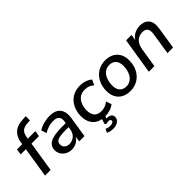

<svg xmlns="http://www.w3.org/2000/svg" viewBox="15 -1481 2447 2447"><g transform="rotate(-45 1238.5 -257.5)"><path d="M62 0 127 -410H33L45 -488H139L144 -519Q157 -603 211.5 -652.5Q266 -702 370 -706L424 -709L423 -633L373 -630Q314 -626 283.5 -599Q253 -572 245 -519L240 -488H376L363 -410H228L163 0Z M538 9Q495 9 458 -10.5Q421 -30 399 -63.5Q377 -97 377 -139Q377 -216 443 -251Q509 -286 652 -286H721L725 -310Q734 -363 710 -391Q686 -419 627 -419Q538 -419 460 -368L435 -440Q472 -466 527.5 -481.5Q583 -497 639 -497Q748 -497 790.5 -437.5Q833 -378 818 -284L773 0H678L689 -75Q664 -31 623.5 -11Q583 9 538 9ZM567 -63Q618 -63 657.5 -96.5Q697 -130 706 -190L711 -224H661Q557 -224 517 -207Q477 -190 477 -145Q477 -105 503.5 -84Q530 -63 567 -63Z M1143 9Q1030 9 975 -51.5Q920 -112 920 -210Q920 -264 936 -315Q952 -366 985 -407Q1018 -448 1068.5 -472.5Q1119 -497 1188 -497Q1237 -497 1281 -481.5Q1325 -466 1352 -440L1319 -369Q1270 -417 1193 -417Q1132 -417 1095 -386.5Q1058 -356 1041 -308.5Q1024 -261 1024 -211Q1024 -147 1054.5 -109Q1085 -71 1156 -71Q1185 -71 1218 -82.5Q1251 -94 1279 -118L1305 -45Q1276 -19 1230.5 -5Q1185 9 1143 9ZM1100 194Q1073 194 1048 188.5Q1023 183 1007 173L1027 124Q1044 132 1060.5 136Q1077 140 1099 140Q1127 140 1143 131Q1159 122 1159 105Q1159 81 1124 81Q1114 81 1104 82.5Q1094 84 1079 88L1063 72L1092 -20H1150L1130 40Q1138 40 1144 40Q1180 40 1201.5 56.5Q1223 73 1223 104Q1223 145 1188 169.5Q1153 194 1100 194Z M1597 9Q1494 9 1435.5 -49.5Q1377 -108 1377 -208Q1377 -293 1411 -358Q1445 -423 1504.5 -460Q1564 -497 1640 -497Q1743 -497 1801.5 -438.5Q1860 -380 1860 -280Q1860 -195 1826 -129.5Q1792 -64 1732.5 -27.5Q1673 9 1597 9ZM1599 -69Q1650 -69 1685.5 -98Q1721 -127 1739.5 -175.5Q1758 -224 1758 -283Q1758 -349 1726 -383.5Q1694 -418 1638 -418Q1587 -418 1551.5 -389.5Q1516 -361 1497.5 -312.5Q1479 -264 1479 -204Q1479 -138 1511 -103.5Q1543 -69 1599 -69Z M1933 0 2011 -488H2109L2096 -406Q2123 -450 2167 -473.5Q2211 -497 2269 -497Q2349 -497 2390.5 -447.5Q2432 -398 2416 -294L2370 0H2269L2315 -292Q2335 -416 2233 -416Q2166 -416 2126.5 -374.5Q2087 -333 2076 -263L2034 0Z"/></g></svg>

Font: Nunito Sans SemiBold
Style: Italic
Weight: 600
Italic angle: -9°
Designer: Vernon Adams
Foundry: Vernon Adams
Version: Version 3.006; ttfautohint (v1.8.3)